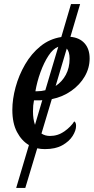

<svg xmlns="http://www.w3.org/2000/svg" viewBox="-20 -727 463 949"><path d="M202 10Q182 10 164 6L105 202H60L123 -10Q87 -31 64 -74.5Q41 -118 41 -184Q41 -237 57 -296Q73 -355 104 -408.5Q135 -462 180 -498.5Q225 -535 283 -544L331 -707H376L328 -545Q373 -541 398 -513Q423 -485 423 -438Q423 -391 399 -349.5Q375 -308 332.5 -278Q290 -248 236 -237L185 -67Q203 -55 227 -55Q266 -55 298 -77.5Q330 -100 347 -127Q356 -122 356 -105Q356 -82 339 -55Q322 -28 288 -9Q254 10 202 10ZM164 -276Q185 -276 204 -281L268 -496Q242 -486 219.5 -451.5Q197 -417 180 -370Q163 -323 155 -276ZM324 -437Q324 -471 310 -487L255 -302Q287 -323 305.5 -357.5Q324 -392 324 -437ZM143 -177Q143 -138 153 -110L189 -232Q184 -231 178 -231H148Q143 -207 143 -177Z"/></svg>

Font: Noto Serif ExtraCondensed Medium
Style: Italic
Weight: 500
Width: 2
Italic angle: -12°
Designer: Monotype Design Team
Foundry: Monotype Imaging Inc.
Version: Version 2.013; ttfautohint (v1.8.4.7-5d5b)